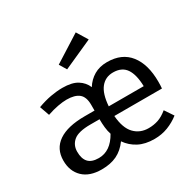

<svg xmlns="http://www.w3.org/2000/svg" viewBox="-172 -975 1184 1170"><g transform="rotate(-30 420.0 -389.5)"><path d="M450 -232Q457 -144 496 -103.5Q535 -63 595 -63Q631 -63 662.5 -73.5Q694 -84 728 -112L769 -51Q732 -22 688 -5Q644 12 593 12Q528 12 482.5 -12Q437 -36 408 -78Q374 -31 329 -9.5Q284 12 222 12Q137 12 91 -32.5Q45 -77 45 -151Q45 -234 108.5 -277.5Q172 -321 293 -321H362V-362Q362 -417 333.5 -440.5Q305 -464 247 -464Q221 -464 185.5 -457.5Q150 -451 109 -437L85 -505Q134 -523 178 -531Q222 -539 261 -539Q328 -539 365.5 -515.5Q403 -492 419 -453Q444 -493 483 -516Q522 -539 575 -539Q679 -539 733 -470Q787 -401 787 -279Q787 -265 786.5 -253.5Q786 -242 785 -232ZM241 -57Q324 -57 376 -150Q368 -174 365 -202Q362 -230 362 -260H298Q213 -260 179 -231.5Q145 -203 145 -156Q145 -107 168 -82Q191 -57 241 -57ZM575 -466Q521 -466 488.5 -425.5Q456 -385 450 -300H696Q694 -382 665.5 -424Q637 -466 575 -466ZM313 -672 501 -791 548 -714 343 -622Z"/></g></svg>

Font: Feura Sans
Style: Regular
Weight: 400
Designer: Carrois Corporate & Edenspiekermann
Foundry: Carrois Corporate GbR & Edenspiekermann AG
Version: Version 1.001